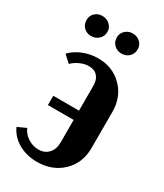

<svg xmlns="http://www.w3.org/2000/svg" viewBox="-174 -741 701 821"><g transform="rotate(30 176.5 -330.5)"><path d="M30.8 -622.1Q30.8 -643.6 45.4 -657.2Q60.1 -670.9 81.1 -670.9Q103 -670.9 118.4 -657Q133.8 -643.1 133.8 -622.1Q133.8 -600.1 118.4 -585.9Q103 -571.8 81.1 -571.8Q60.1 -571.8 45.4 -585.9Q30.8 -600.1 30.8 -622.1ZM180.2 -622.1Q180.2 -643.1 195.3 -657Q210.4 -670.9 231 -670.9Q253.4 -670.9 268.3 -657.2Q283.2 -643.6 283.2 -622.1Q283.2 -600.1 268.3 -585.9Q253.4 -571.8 231 -571.8Q210.4 -571.8 195.3 -585.9Q180.2 -600.1 180.2 -622.1ZM323.2 -336.9V-158.2Q323.2 -84.5 274.4 -37.4Q225.6 9.8 149.9 9.8Q98.1 9.8 58.1 -13.2Q18.1 -36.1 0 -76.2L42 -95.2Q52.7 -70.3 76.7 -54.7Q100.6 -39.1 128.9 -39.1Q159.7 -39.1 178.2 -59.1Q196.8 -79.1 196.8 -112.8V-224.1H69.8V-270H196.8V-393.1Q196.8 -422.9 181.6 -439.5Q166.5 -456.1 139.2 -456.1Q118.2 -456.1 96.2 -446.3Q74.2 -436.5 59.1 -420.9L24.9 -452.1Q48.8 -477.1 84 -491Q119.1 -504.9 157.2 -504.9Q229 -504.9 276.1 -457.3Q323.2 -409.7 323.2 -336.9Z"/></g></svg>

Font: Moniqa Black Paragraph
Style: Regular
Weight: 900
Designer: Rajesh Rajput
Foundry: Rajesh Rajput
Version: Version 1.000